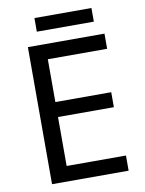

<svg xmlns="http://www.w3.org/2000/svg" viewBox="-93 -920 742 985"><g transform="rotate(-10 278.0 -427.5)"><path d="M496 0H97V-714H496V-635H187V-412H478V-334H187V-79H496ZM453 -855V-784H156V-855Z"/></g></svg>

Font: Noto Sans Medefaidrin
Style: Regular
Weight: 400
Designer: Dalton Maag Ltd
Foundry: Dalton Maag Ltd
Version: Version 1.002; ttfautohint (v1.8.4.7-5d5b)